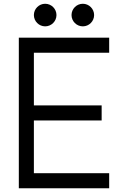

<svg xmlns="http://www.w3.org/2000/svg" viewBox="-20 -1000 660 1020"><path d="M360 -920C360 -887 387 -860 420 -860C453 -860 480 -887 480 -920C480 -953 453 -980 420 -980C387 -980 360 -953 360 -920ZM160 -920C160 -887 187 -860 220 -860C253 -860 280 -887 280 -920C280 -953 253 -980 220 -980C187 -980 160 -953 160 -920ZM80 0H560V-80H160V-360H520V-440H160V-720H560V-800H80Z"/></svg>

Font: Gauge
Style: Regular
Weight: 400
Designer: Daniel Pimley
Foundry: Daniel Pimley
Version: Version 1.004;PS 001.001;hotconv 1.0.56